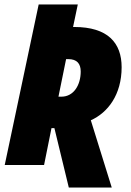

<svg xmlns="http://www.w3.org/2000/svg" viewBox="-20 -734 583 854"><path d="M286 100H477L384 -199C460 -233 521 -313 521 -435C521 -543 460 -614 310 -614H305L326 -714H152L1 0H176L209 -164H222ZM253 -304H240L274 -471H284C322 -471 339 -451 339 -416C339 -356 308 -304 253 -304Z"/></svg>

Font: Noto Sans Condensed Black
Style: Italic
Weight: 900
Width: 3
Italic angle: -12°
Designer: Monotype Design Team
Foundry: Monotype Imaging Inc.
Version: Version 2.013